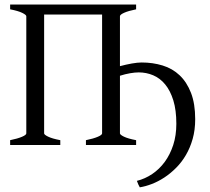

<svg xmlns="http://www.w3.org/2000/svg" viewBox="-20 -635 919 841"><path d="M835 -112.8Q835 -65.9 824 -26.9Q813 12.2 794.4 43.9Q775.9 75.7 751.2 100.3Q726.6 125 699.7 142.6Q672.9 160.2 645 170.9Q617.2 181.6 592.3 185.5Q588.9 180.2 585.7 172.6Q582.5 165 579.6 157.2Q615.2 148.4 646.7 127.2Q678.2 106 701.7 74Q725.1 42 738.8 0Q752.4 -42 752.4 -92.8Q752.4 -152.3 739.3 -195.1Q726.1 -237.8 703.6 -265.1Q681.2 -292.5 651.1 -305.2Q621.1 -317.9 587.4 -317.9Q571.3 -317.9 549.8 -314.2Q528.3 -310.5 505.4 -303.2V-50.8Q505.4 -44.9 522.9 -36.4Q540.5 -27.8 576.2 -21V0H356.4V-21Q389.6 -27.8 408.4 -35.9Q427.2 -43.9 427.2 -50.8V-571.3H173.3V-50.8Q173.3 -44.9 190.9 -36.4Q208.5 -27.8 244.1 -21V0H24.4V-21Q57.6 -27.8 76.4 -35.9Q95.2 -43.9 95.2 -50.8V-564Q95.2 -569.8 77.4 -578.6Q59.6 -587.4 24.4 -594.2V-615.2H576.2V-594.2Q542.5 -587.4 523.9 -579.1Q505.4 -570.8 505.4 -564V-345.2Q532.7 -352.5 557.6 -356.9Q582.5 -361.3 600.6 -361.3Q649.4 -361.3 692.4 -348.1Q735.4 -335 766.8 -305.2Q798.3 -275.4 816.7 -228Q835 -180.7 835 -112.8Z"/></svg>

Font: Gentium Unicode
Style: Regular
Weight: 400
Version: Version 1.009